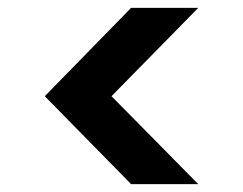

<svg xmlns="http://www.w3.org/2000/svg" viewBox="-20 -541 619 489"><path d="M485 -72H314L94 -296L314 -521H485L264 -296Z"/></svg>

Font: DM Sans 10pt
Style: Bold
Weight: 700
Version: Version 4.004;gftools[0.9.30]